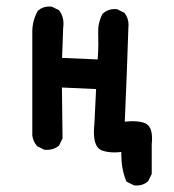

<svg xmlns="http://www.w3.org/2000/svg" viewBox="-20 -465 540 595"><path d="M356 15.6Q356 10.7 356 5.9Q344.7 7.3 335 7.3Q312 7.3 295.4 1Q271 -8.3 271 -55.7Q271 -67.4 272.5 -81.5L277.8 -189L171.9 -193.8L173.8 -36.1L162.6 -13.2L161.1 -12.2Q145.5 -0.5 125 -0.5Q122.1 -0.5 117.2 -1L94.7 -12.2L93.8 -13.7Q82.5 -26.9 80.1 -45.4V-366.2Q80.1 -401.4 97.2 -431.6L98.6 -432.6Q112.3 -444.8 132.8 -444.8Q135.7 -444.8 140.6 -444.3L163.6 -433.1L164.6 -431.2Q176.8 -414.1 176.8 -391.6Q176.8 -385.7 175.8 -379.4L172.4 -285.6L282.7 -280.8Q284.7 -308.6 284.7 -326.2Q284.7 -343.8 284.4 -351.6Q284.2 -359.4 284.2 -365.2Q284.2 -371.1 284.7 -380.4Q287.1 -400.9 297.4 -421.9L298.3 -422.9Q314.5 -437 335.4 -437Q338.4 -437 342.8 -436.5L365.7 -425.3L366.7 -423.8Q378.4 -408.2 378.4 -387.7Q378.4 -384.8 377.9 -381.3Q376 -314.9 373 -240.7L366.7 -87.9Q379.4 -89.4 390.6 -89.4Q411.1 -89.4 426.3 -84.5Q451.2 -76.7 451.2 -36.1Q451.2 -27.8 450.2 -18.1V74.2L439 96.7L437.5 97.7Q423.8 109.9 403.3 109.9Q400.4 109.9 395.5 109.4L371.6 97.7L370.6 94.7Q356 58.1 356 15.6Z"/></svg>

Font: Bakudai
Style: Bold
Weight: 700
Version: Version 1.48